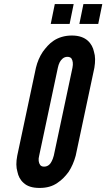

<svg xmlns="http://www.w3.org/2000/svg" viewBox="-20 -918 524 946"><path d="M250 -898H343L323 -800H230ZM391 -898H484L464 -800H371ZM353 -151C345 -121 333 -94 318 -71C303 -51 286 -32 263 -17C239 0 210 8 175 8C140 8 114 0 96 -17C79 -32 70 -51 66 -71C59 -94 59 -120 65 -151L157 -584C164 -613 175 -639 191 -663C206 -683 222 -703 245 -718C268 -733 298 -743 334 -743C370 -743 395 -733 412 -718C429 -703 439 -683 443 -663C450 -641 450 -615 445 -584ZM337 -584C341 -604 339 -619 332 -630C328 -635 321 -638 312 -638C293 -638 281 -624 274 -611C270 -603 267 -594 265 -584L173 -151C168 -132 170 -116 178 -105C182 -100 188 -97 197 -97C216 -97 228 -109 235 -124C238 -130 242 -139 245 -151Z"/></svg>

Font: League Gothic Italic
Style: Regular
Weight: 400
Designer: Tyler Finck
Foundry: The League of Moveable Type
Version: Version 1.001;PS 001.001;hotconv 1.0.56;makeotf.lib2.0.21325